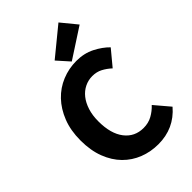

<svg xmlns="http://www.w3.org/2000/svg" viewBox="-263 -995 1109 1109"><g transform="rotate(-45 291.0 -441.0)"><path d="M349 12Q287 12 232 -9.5Q177 -31 135.5 -73Q94 -115 70 -177.5Q46 -240 46 -322Q46 -403 71 -466.5Q96 -530 138 -574Q180 -618 236 -641Q292 -664 354 -664Q417 -664 467 -638.5Q517 -613 550 -579L472 -485Q447 -508 419.5 -522.5Q392 -537 357 -537Q324 -537 294.5 -522.5Q265 -508 243.5 -481Q222 -454 209.5 -415Q197 -376 197 -327Q197 -226 240 -170.5Q283 -115 355 -115Q395 -115 426.5 -132.5Q458 -150 482 -176L560 -84Q478 12 349 12ZM333 -680 267 -754 438 -894 516 -799Z"/></g></svg>

Font: Font
Style: ¶
Weight: 700
Designer: Paul D. Hunt
Foundry: Adobe Systems Incorporated
Version: Version 3.000